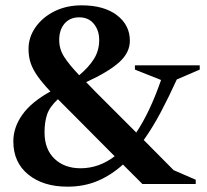

<svg xmlns="http://www.w3.org/2000/svg" viewBox="-20 -690 776 720"><path d="M233 10Q142 10 86 -35.5Q30 -81 30 -160Q30 -212 63.5 -259.5Q97 -307 169 -347Q138 -380 120.5 -405Q103 -430 95 -453.5Q87 -477 87 -507Q87 -550 113 -587.5Q139 -625 184 -647.5Q229 -670 286 -670Q370 -670 418.5 -633Q467 -596 467 -537Q467 -493 427.5 -457Q388 -421 303 -382Q311 -373 320 -364.5Q329 -356 338 -346L491 -193Q542 -269 584 -390L486 -429V-445H729V-429L643 -392Q613 -326 582.5 -268.5Q552 -211 519 -165L631 -52L714 -16V0H514L441 -73Q397 -33 346 -11.5Q295 10 233 10ZM202 -540Q202 -506 220.5 -477Q239 -448 277 -408Q312 -437 332 -468.5Q352 -500 352 -540Q352 -576 332 -600.5Q312 -625 277 -625Q242 -625 222 -601.5Q202 -578 202 -540ZM147 -194Q147 -130 184.5 -94.5Q222 -59 282 -59Q351 -59 410 -104L255 -260Q239 -276 224 -291Q209 -306 197 -318Q166 -289 156.5 -260.5Q147 -232 147 -194Z"/></svg>

Font: Spectral SemiBold
Style: Regular
Weight: 600
Designer: Jean-Baptiste Levee
Foundry: Production Type
Version: Version 2.001